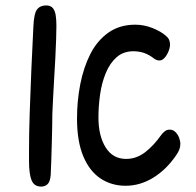

<svg xmlns="http://www.w3.org/2000/svg" viewBox="-20 -675 721 708"><path d="M173 -255Q173 -240 172.5 -210.5Q172 -181 171 -146.5Q170 -112 169 -80.5Q168 -49 167 -30Q165 -5 155.5 4Q146 13 132 13Q106 13 96.5 -10Q87 -33 87 -82Q87 -92 87 -103Q87 -114 87 -124Q87 -181 89.5 -257Q92 -333 95.5 -415.5Q99 -498 103 -575Q105 -625 116.5 -640Q128 -655 150 -655Q167 -655 175 -645Q183 -635 185.5 -618Q188 -601 188 -580Q188 -563 187 -531Q186 -499 184 -460Q182 -421 179.5 -381.5Q177 -342 175.5 -308.5Q174 -275 173 -255ZM264 -238Q264 -303 276 -364.5Q288 -426 313 -475.5Q338 -525 379.5 -554.5Q421 -584 479 -584Q511 -584 542.5 -571.5Q574 -559 593 -542Q601 -535 604 -527Q607 -519 607 -510Q607 -503 604 -493Q601 -483 595.5 -473.5Q590 -464 583 -458Q576 -452 568 -452Q559 -452 551 -457Q529 -474 510.5 -480Q492 -486 472 -486Q435 -486 410 -464Q385 -442 370 -405.5Q355 -369 349 -326Q343 -283 343 -242Q343 -174 369.5 -131.5Q396 -89 445 -89Q483 -89 515 -113.5Q547 -138 575 -178Q581 -186 588.5 -191.5Q596 -197 606 -197Q618 -197 627 -188Q636 -179 640.5 -167Q645 -155 645 -144Q645 -133 641 -123Q637 -113 630 -103Q594 -50 545.5 -20Q497 10 443 10Q391 10 350.5 -17Q310 -44 287 -99Q264 -154 264 -238Z"/></svg>

Font: Playpen Sans Hebrew
Style: Regular
Weight: 400
Designer: Tom Grace, Laura Meseguer, Veronika Burian, José Scaglione
Foundry: TypeTogether
Version: Version 2.000